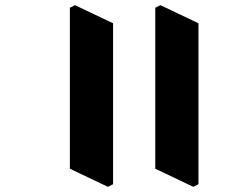

<svg xmlns="http://www.w3.org/2000/svg" viewBox="-20 -662 937 742"><path d="M270 -642 250 -632V-10L397 60L417 50V-572ZM600 -642 580 -632V-10L727 60L747 50V-572Z"/></svg>

Font: Noto Serif Gurmukhi Black
Style: Regular
Weight: 900
Designer: Vaibhav Singh and the Monotype Design Team
Foundry: Monotype Imaging Inc.
Version: Version 2.004